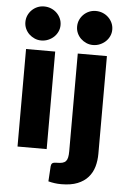

<svg xmlns="http://www.w3.org/2000/svg" viewBox="-61 -796 664 1017"><g transform="rotate(5 271.0 -287.0)"><path d="M40 0ZM211 -518.5V0H56V-518.5ZM227 -660.5Q227 -642 219.5 -625.8Q212 -609.5 199 -597.2Q186 -585 168.8 -577.8Q151.5 -570.5 132 -570.5Q113 -570.5 96.5 -577.8Q80 -585 67.2 -597.2Q54.5 -609.5 47.2 -625.8Q40 -642 40 -660.5Q40 -679.5 47.2 -696Q54.5 -712.5 67.2 -725Q80 -737.5 96.5 -744.5Q113 -751.5 132 -751.5Q151.5 -751.5 168.8 -744.5Q186 -737.5 199 -725Q212 -712.5 219.5 -696Q227 -679.5 227 -660.5ZM486 -518.5V1Q486 37.5 476.8 69.8Q467.5 102 446.2 126.2Q425 150.5 390.2 164.5Q355.5 178.5 304 178.5Q285 178.5 268.8 176.2Q252.5 174 235 169.5L240 88Q241 77.5 247 72.5Q253 67.5 271 67.5Q289 67.5 300.5 64.5Q312 61.5 318.8 54Q325.5 46.5 328.2 33.8Q331 21 331 1V-518.5ZM502 -660.5Q502 -642 494.5 -625.8Q487 -609.5 474 -597.2Q461 -585 443.8 -577.8Q426.5 -570.5 407 -570.5Q388 -570.5 371.5 -577.8Q355 -585 342.2 -597.2Q329.5 -609.5 322.2 -625.8Q315 -642 315 -660.5Q315 -679.5 322.2 -696Q329.5 -712.5 342.2 -725Q355 -737.5 371.5 -744.5Q388 -751.5 407 -751.5Q426.5 -751.5 443.8 -744.5Q461 -737.5 474 -725Q487 -712.5 494.5 -696Q502 -679.5 502 -660.5Z"/></g></svg>

Font: Lato Black
Style: Regular
Weight: 900
Designer: Lukasz Dziedzic
Foundry: tyPoland Lukasz Dziedzic
Version: Version 2.007; 2014-02-27